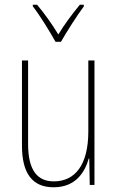

<svg xmlns="http://www.w3.org/2000/svg" viewBox="-20 -783 498 813"><path d="M215 -606H238C264 -651 304 -714 335 -756V-763H318C283 -720 253 -680 227 -637C201 -680 166 -729 137 -763H119V-756C146 -722 189 -653 215 -606ZM380 -527H354V-227C354 -82 296 -15 208 -15C138 -15 99 -62 99 -173V-527H73V-166C73 -49 117 10 207 10C300 10 339 -53 356 -112H358L360 0H380Z"/></svg>

Font: Noto Sans Condensed Thin
Style: Regular
Weight: 100
Width: 3
Designer: Monotype Design Team
Foundry: Monotype Imaging Inc.
Version: Version 2.013